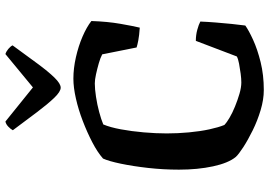

<svg xmlns="http://www.w3.org/2000/svg" viewBox="-166 -852 1017 726"><g transform="rotate(-90 343.0 -488.5)"><path d="M366 0Q330 0 290 -12Q250 -24 213.5 -42Q177 -60 150 -77.5Q123 -95 113 -106Q90 -134 77.5 -192Q65 -250 65 -321Q65 -380 71.5 -437.5Q78 -495 87.5 -540.5Q97 -586 107 -608Q131 -629 168.5 -648.5Q206 -668 249 -684.5Q292 -701 334 -710.5Q376 -720 409 -720Q448 -720 490 -710.5Q532 -701 568 -685.5Q604 -670 627 -652Q625 -591 616.5 -542.5Q608 -494 602 -469Q572 -471 554 -474.5Q536 -478 527 -481L501 -611Q488 -618 467 -624Q446 -630 425.5 -634.5Q405 -639 391 -639Q370 -639 340.5 -634.5Q311 -630 283 -622.5Q255 -615 236 -607Q225 -581 217.5 -540.5Q210 -500 206 -454Q202 -408 202 -367Q202 -325 206 -282.5Q210 -240 217.5 -205.5Q225 -171 234 -149Q242 -141 260.5 -130Q279 -119 303.5 -109Q328 -99 352 -92Q376 -85 395 -85Q409 -85 428 -87.5Q447 -90 465.5 -93.5Q484 -97 493 -102L552 -257Q574 -257 594 -251.5Q614 -246 625 -240Q624 -214 621.5 -182.5Q619 -151 616 -121.5Q613 -92 610 -70Q592 -57 556 -40.5Q520 -24 471.5 -12Q423 0 366 0ZM375 -768Q360 -768 336.5 -792.5Q313 -817 282.5 -857.5Q252 -898 214 -949Q219 -958 228 -966.5Q237 -975 247 -977L376 -873L502 -977Q512 -974 521.5 -966Q531 -958 535 -950Q497 -898 466.5 -856.5Q436 -815 413 -791.5Q390 -768 375 -768Z"/></g></svg>

Font: Texturina 12pt SemiBold
Style: Regular
Weight: 600
Designer: Guillermo Torres Carreño
Foundry: Omnibus-Type
Version: Version 1.002